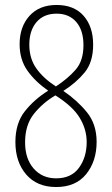

<svg xmlns="http://www.w3.org/2000/svg" viewBox="-20 -743 451 773"><path d="M206 10Q129 10 85.5 -40.5Q42 -91 42 -171Q42 -247 80 -295Q118 -343 174 -378Q122 -414 90.5 -458.5Q59 -503 59 -565Q59 -635 98.5 -679Q138 -723 208 -723Q278 -723 316.5 -679.5Q355 -636 355 -563Q355 -493 321 -451.5Q287 -410 235 -377Q291 -339 330 -291Q369 -243 369 -172Q369 -94 327 -42Q285 10 206 10ZM205 -395Q254 -427 285 -463Q316 -499 316 -561Q316 -621 287 -654.5Q258 -688 208 -688Q156 -688 127 -654Q98 -620 98 -563Q98 -508 126 -468Q154 -428 205 -395ZM206 -25Q267 -25 298 -67.5Q329 -110 329 -171Q329 -222 301 -268.5Q273 -315 203 -359Q152 -329 116.5 -284.5Q81 -240 81 -170Q81 -104 115.5 -64.5Q150 -25 206 -25Z"/></svg>

Font: Noto Sans Gurmukhi ExtraCondensed ExtraLight
Style: Regular
Weight: 200
Width: 2
Designer: Jelle Bosma - Monotype Design Team
Foundry: Monotype Imaging Inc.
Version: Version 2.004; ttfautohint (v1.8.4.7-5d5b)